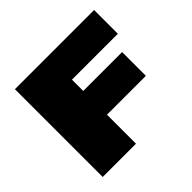

<svg xmlns="http://www.w3.org/2000/svg" viewBox="-147 -757 920 920"><g transform="rotate(-45 313.0 -297.5)"><path d="M61 0V-595H597.5V-434H286.5V0ZM190.5 -196.5V-357.5H550V-196.5Z"/></g></svg>

Font: Encode Sans SC SemiExpanded Black
Style: Regular
Weight: 900
Width: 6
Designer: Multiple Designers
Foundry: Impallari Type
Version: Version 3.002